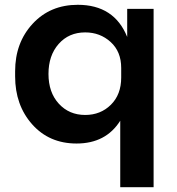

<svg xmlns="http://www.w3.org/2000/svg" viewBox="-20 -580 739 800"><path d="M481 -77Q421 18 299 18Q185 18 114 -62Q43 -142 43 -262V-283Q43 -402 116 -481Q189 -560 304 -560Q456 -560 510 -426V-543H620V200H481ZM335 -101Q399 -101 442 -143.5Q485 -186 485 -257V-297Q485 -365 441 -405Q397 -445 335 -445Q267 -445 224.5 -397Q182 -349 182 -272Q182 -195 225 -148Q268 -101 335 -101Z"/></svg>

Font: Cazoo Sans SemiBold
Style: Regular
Weight: 600
Designer: Jonathan Barnbrook, Julián Moncada
Foundry: Barnbrook Fonts
Version: Version 2.000;Glyphs 3.2.3 (3260)